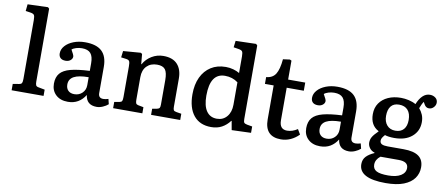

<svg xmlns="http://www.w3.org/2000/svg" viewBox="-82 -1103 3859 1669"><g transform="rotate(10 1848.0 -268.0)"><path d="M38 0V-56L92 -65Q111 -68 116.5 -78Q122 -88 122 -115V-634Q122 -668 114.5 -679Q107 -690 80 -694L39 -700L45 -760L224 -766L236 -755V-112Q236 -91 241 -79.5Q246 -68 268 -65L320 -55V0Z M535 14Q469 14 429.5 -23Q390 -60 390 -121Q390 -178 418.5 -212Q447 -246 510 -262.5Q573 -279 678 -284V-352Q678 -411 654.5 -438.5Q631 -466 578 -466Q552 -466 527 -458.5Q502 -451 489 -439Q515 -395 515 -381Q515 -362 498 -348Q481 -334 455 -334Q425 -334 409.5 -348.5Q394 -363 394 -389Q394 -425 421 -455.5Q448 -486 494 -504Q540 -522 596 -522Q696 -522 744 -477Q792 -432 792 -339V-108Q792 -64 835 -64Q855 -64 880 -72L891 -27Q872 -10 844 2Q816 14 790 14Q700 14 689 -73Q663 -31 625 -8.5Q587 14 535 14ZM580 -61Q622 -61 650 -88.5Q678 -116 678 -158V-228Q591 -228 548.5 -205Q506 -182 506 -134Q506 -100 525.5 -80.5Q545 -61 580 -61Z M934 0V-55L980 -63Q996 -66 1001 -75.5Q1006 -85 1006 -111V-380Q1006 -414 1000 -426Q994 -438 972 -441L926 -447L933 -504L1087 -516L1100 -508L1108 -419H1111Q1137 -466 1184 -494.5Q1231 -523 1287 -523Q1369 -523 1410.5 -478Q1452 -433 1452 -352V-103Q1452 -82 1457.5 -73.5Q1463 -65 1483 -62L1526 -55V0H1269V-54L1309 -61Q1327 -65 1332.5 -73Q1338 -81 1338 -103V-318Q1338 -385 1317.5 -412Q1297 -439 1246 -439Q1189 -439 1154.5 -404Q1120 -369 1120 -306V-107Q1120 -84 1125 -75Q1130 -66 1145 -63L1192 -54V0Z M1800 14Q1700 14 1646 -52.5Q1592 -119 1592 -239Q1592 -326 1622 -389.5Q1652 -453 1707 -488Q1762 -523 1838 -523Q1872 -523 1904 -514Q1936 -505 1959 -491V-637Q1959 -670 1951.5 -681Q1944 -692 1917 -696L1874 -703L1881 -761L2061 -766L2073 -754V-106Q2073 -82 2079 -73.5Q2085 -65 2106 -61L2152 -53V3L1982 9L1968 -70H1965Q1935 -30 1894.5 -8Q1854 14 1800 14ZM1837 -66Q1892 -66 1925.5 -106Q1959 -146 1959 -211V-409Q1910 -446 1844 -446Q1713 -446 1713 -249Q1713 -159 1745 -112.5Q1777 -66 1837 -66Z M2416 14Q2274 14 2274 -137V-437H2197V-497Q2254 -502 2280 -543.5Q2306 -585 2314 -675L2374 -683L2389 -676V-509H2540V-437H2389V-150Q2389 -70 2456 -70Q2503 -70 2548 -100L2574 -56Q2542 -23 2501.5 -4.5Q2461 14 2416 14Z M2762 14Q2696 14 2656.5 -23Q2617 -60 2617 -121Q2617 -178 2645.5 -212Q2674 -246 2737 -262.5Q2800 -279 2905 -284V-352Q2905 -411 2881.5 -438.5Q2858 -466 2805 -466Q2779 -466 2754 -458.5Q2729 -451 2716 -439Q2742 -395 2742 -381Q2742 -362 2725 -348Q2708 -334 2682 -334Q2652 -334 2636.5 -348.5Q2621 -363 2621 -389Q2621 -425 2648 -455.5Q2675 -486 2721 -504Q2767 -522 2823 -522Q2923 -522 2971 -477Q3019 -432 3019 -339V-108Q3019 -64 3062 -64Q3082 -64 3107 -72L3118 -27Q3099 -10 3071 2Q3043 14 3017 14Q2927 14 2916 -73Q2890 -31 2852 -8.5Q2814 14 2762 14ZM2807 -61Q2849 -61 2877 -88.5Q2905 -116 2905 -158V-228Q2818 -228 2775.5 -205Q2733 -182 2733 -134Q2733 -100 2752.5 -80.5Q2772 -61 2807 -61Z M3378 230Q3143 230 3143 104Q3143 63 3168 36.5Q3193 10 3239 -10V-14Q3211 -22 3194.5 -44.5Q3178 -67 3178 -92Q3178 -119 3191 -142Q3204 -165 3241 -201V-204Q3166 -243 3166 -341Q3166 -398 3194 -438.5Q3222 -479 3271 -501Q3320 -523 3384 -523Q3417 -523 3452.5 -515Q3488 -507 3516 -491Q3535 -539 3563 -566Q3591 -593 3627 -593Q3655 -593 3675.5 -577.5Q3696 -562 3696 -535Q3696 -512 3678.5 -493.5Q3661 -475 3637 -475Q3610 -475 3595 -503L3584 -523Q3575 -510 3568 -495Q3561 -480 3554 -462Q3574 -439 3586 -410.5Q3598 -382 3598 -346Q3598 -267 3540.5 -218Q3483 -169 3385 -169Q3361 -169 3338 -172Q3315 -175 3302 -180Q3286 -162 3279.5 -150.5Q3273 -139 3273 -126Q3273 -105 3290 -96Q3307 -87 3343 -87H3482Q3573 -87 3616.5 -55Q3660 -23 3660 42Q3660 96 3630 138.5Q3600 181 3538 205.5Q3476 230 3378 230ZM3383 -233Q3431 -233 3456.5 -262Q3482 -291 3482 -344Q3482 -401 3455 -431.5Q3428 -462 3378 -462Q3330 -462 3306 -432Q3282 -402 3282 -347Q3282 -295 3309 -264Q3336 -233 3383 -233ZM3389 161Q3461 161 3501 136Q3541 111 3541 69Q3541 12 3456 12H3296Q3254 44 3254 89Q3254 127 3285.5 144Q3317 161 3389 161Z"/></g></svg>

Font: Literata 12pt Medium
Style: Regular
Weight: 500
Designer: Latin by Veronika Burian and Jose Scaglione. Greek by Irene Vlachou. Cyrillic by Vera Evstafieva.
Foundry: TypeTogether
Version: Version 3.002